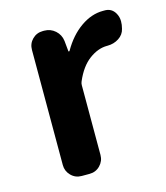

<svg xmlns="http://www.w3.org/2000/svg" viewBox="-91 -645 619 716"><g transform="rotate(-15 218.0 -287.0)"><path d="M136.7 0Q112.3 0 95.7 -17.1Q79.1 -34.2 79.1 -57.6V-502Q79.1 -526.4 95.7 -543Q112.3 -559.6 136.7 -559.6H141.6Q166 -559.6 184.1 -543.5Q202.1 -527.3 205.1 -502.9L209 -462.9Q209 -460.9 210.9 -460.9Q212.9 -460.9 213.9 -462.9Q244.1 -515.6 286.1 -544.9Q328.1 -574.2 372.1 -574.2Q377 -574.2 381.8 -574.2Q406.2 -573.2 418.9 -551.8Q427.7 -537.1 427.7 -519.5Q427.7 -512.7 426.8 -505.9L423.8 -491.2Q418.9 -469.7 399.4 -457Q379.9 -444.3 355.5 -444.3Q354.5 -444.3 353.5 -444.3Q318.4 -444.3 284.2 -418.9Q250 -393.6 227.5 -340.8Q224.6 -334 224.6 -327.1V-57.6Q224.6 -34.2 208 -17.1Q191.4 0 167 0Z"/></g></svg>

Font: Gen Jyuu Gothic Bold
Style: Bold
Weight: 700
Designer: [Source Han Sans]
Ryoko NISHIZUKA  (kana & ideographs); Paul D. Hunt (Latin, Greek & Cyrillic); Wenlong ZHANG  (bopomofo
Version: Version 1.002.20150607